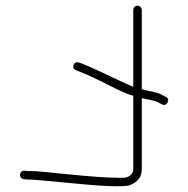

<svg xmlns="http://www.w3.org/2000/svg" viewBox="-20 -633 661 675"><path d="M463 -613C471.4 -613 478.5 -606.2 478.5 -598V-319C500.2 -312.8 529.8 -310.5 548.5 -300L563.5 -292C581 -285 565.9 -256.2 549.5 -266L534.5 -274C520.6 -281 494.5 -283.6 478.5 -288V-38C478.5 -11.6 464.6 7 436.6 17.8C417 25.4 339.9 22.3 205.5 8.6C136.3 1.5 92.3 -2 73.5 -2L63.5 -3C44.1 -6.2 46.9 -33 65.5 -33L75.5 -32C94.9 -32 117.2 -30.7 142.5 -28C247.3 -17 319.4 -10.6 358.8 -9C391 -7.6 411.2 -7.5 419.5 -8.6C434.2 -10.7 448.5 -22 448.5 -38V-297C441 -297 420.7 -305 387.5 -321L332.5 -348.5C314.5 -357.5 298.9 -364.8 285.5 -370.5L247.5 -386C238.1 -390.7 235.3 -397.4 239.3 -406.1C243.2 -414.7 251.6 -416.4 264.5 -411C272.5 -407.7 283.4 -403.2 297 -397.5C322.8 -386.8 420.7 -338.4 448.5 -328V-598C448.5 -606.2 454.7 -613 463 -613Z"/></svg>

Font: MewTooHand
Style: Reversed
Weight: 400
Designer: Mew Too, Robert Jablonski
Version: Version 0.77